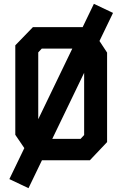

<svg xmlns="http://www.w3.org/2000/svg" viewBox="-20 -838 640 1004"><path d="M152 -696H452.5L540 -563V-95L450 0H150.5L60 -133V-601ZM180 -155.5 209 -112H401.5L420 -132V-540.5L391 -584H198.5L180 -564ZM471 -818 571 -770.5 129 146 29 98.5Z"/></svg>

Font: Kode Mono
Style: Regular
Weight: 400
Monospace: yes
Designer: Isa Ozler
Foundry: Kadena LLC
Version: Version 1.000;gftools[0.9.28]